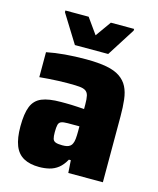

<svg xmlns="http://www.w3.org/2000/svg" viewBox="-109 -784 717 869"><g transform="rotate(15 250.0 -349.5)"><path d="M157 8Q113 8 84 -8Q55 -24 41.5 -58.5Q28 -93 28 -148Q28 -208 41.5 -241.5Q55 -275 87.5 -288.5Q120 -302 177 -302Q186 -302 198.5 -302Q211 -302 226 -301.5Q241 -301 256.5 -300Q272 -299 286 -298V-319Q286 -346 282.5 -360.5Q279 -375 268.5 -382Q258 -389 238 -390.5Q218 -392 185 -392Q163 -392 140 -391Q117 -390 95 -388.5Q73 -387 53 -385V-502Q92 -510 138.5 -514Q185 -518 237 -518Q295 -518 334 -510.5Q373 -503 397 -486.5Q421 -470 433.5 -445.5Q446 -421 450 -386.5Q454 -352 454 -308V0H292L288 -59H279Q264 -32 245.5 -17.5Q227 -3 204.5 2.5Q182 8 157 8ZM233 -114Q246 -114 254.5 -116Q263 -118 269.5 -123Q276 -128 279 -136Q283 -144 284.5 -158.5Q286 -173 286 -192V-217H231Q211 -217 201 -213Q191 -209 188 -197.5Q185 -186 185 -163Q185 -143 188 -132.5Q191 -122 201.5 -118Q212 -114 233 -114ZM171 -567 89 -699V-707H198L250 -634L302 -707H411V-699L327 -567Z"/></g></svg>

Font: Saira SemiCondensed ExtraBold
Style: Regular
Weight: 800
Width: 4
Designer: Hector Gatti with collaboration of the Omnibus-Type team
Foundry: Omnibus-Type
Version: Version 1.101